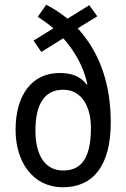

<svg xmlns="http://www.w3.org/2000/svg" viewBox="-20 -783 534 813"><path d="M176 -763 140 -712C162 -697 185 -682 206 -663L122 -611L155 -563L248 -621C297 -565 334 -501 350 -426L347 -425C322 -459 283 -474 233 -474C119 -474 46 -386 46 -233C46 -95 121 10 246 10C376 10 449 -84 449 -264C449 -437 397 -567 309 -663L392 -714L358 -761L266 -704C237 -727 207 -747 176 -763ZM248 -403C327 -403 365 -330 365 -242C365 -122 330 -61 248 -61C165 -61 130 -134 130 -230C130 -343 169 -403 248 -403Z"/></svg>

Font: Noto Sans Lao Condensed
Style: Regular
Weight: 400
Width: 3
Designer: Monotype Design Team
Foundry: Monotype Imaging Inc.
Version: Version 2.004